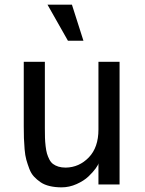

<svg xmlns="http://www.w3.org/2000/svg" viewBox="-20 -785 619 817"><path d="M335 -611.8H269L182.1 -765.1H286.1ZM398.9 -233.9V-522H488.8V0H398.9V-90.8Q398.9 -84.5 387.2 -68.4Q375.5 -52.2 356.2 -33.9Q336.9 -15.6 305.9 -1.7Q274.9 12.2 242.2 12.2Q214.4 12.2 191.7 6.8Q168.9 1.5 152.8 -9.5Q136.7 -20.5 124.5 -33.7Q112.3 -46.9 104.7 -66.9Q97.2 -86.9 92 -105.2Q86.9 -123.5 84.7 -149.9Q82.5 -176.3 81.8 -197.3Q81.1 -218.3 81.1 -248V-522H170.9V-238.8Q170.9 -214.8 171.4 -198.5Q171.9 -182.1 174.1 -163.1Q176.3 -144 179.9 -131.6Q183.6 -119.1 189.9 -106.7Q196.3 -94.2 205.8 -87.2Q215.3 -80.1 228.8 -75.9Q242.2 -71.8 259.8 -71.8Q316.9 -72.8 357.9 -115.2Q398.9 -157.7 398.9 -233.9Z"/></svg>

Font: Standard
Style: Regular
Weight: 400
Designer: Bryce Wilner
Version: Version 2.000;PS 2.0;hotconv 16.6.51;makeotf.lib2.5.65220 DE